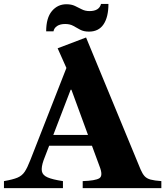

<svg xmlns="http://www.w3.org/2000/svg" viewBox="-40 -976 856 996"><path d="M-19.5 0V-36.5Q27 -44.5 50.8 -54.5Q74.5 -64.5 88.2 -85.2Q102 -106 117.5 -146L304.5 -623.5L259 -725.5L406.5 -781.5L689.5 -96.5Q699 -74.5 710 -62.2Q721 -50 741 -44.5Q761 -39 797 -36.5V0H389V-36.5Q453.5 -38.5 474.8 -51Q496 -63.5 476.5 -113L437 -220H215L186 -144.5Q173.5 -108.5 177.2 -87.8Q181 -67 207 -55.8Q233 -44.5 286.5 -36.5V0ZM326.5 -510.5 236.5 -276H416.5L330.5 -510.5ZM421.5 -812Q394 -812 375.8 -822Q357.5 -832 340.2 -841.8Q323 -851.5 298 -851.5Q272 -851.5 256.2 -841Q240.5 -830.5 237.5 -813.5H199.5Q199.5 -883 229.2 -918.5Q259 -954 304.5 -954Q330.5 -954 348.8 -945.2Q367 -936.5 384.5 -927.5Q402 -918.5 424.5 -918.5Q474.5 -918.5 484 -955.5H522.5Q522.5 -887.5 497.2 -849.8Q472 -812 421.5 -812Z"/></svg>

Font: Libre Caslon Text
Style: Bold
Weight: 700
Designer: Pablo Impallari, Rodrigo Fuenzalida, Katja Schimmel
Foundry: Pablo Impallari, Rodrigo Fuenzalida
Version: Version 2.000